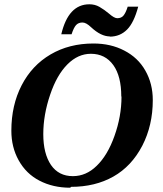

<svg xmlns="http://www.w3.org/2000/svg" viewBox="-20 -863 762 896"><path d="M547 -412 546 -413Q546 -507 509 -559Q471 -612 404 -612Q344 -612 295 -563Q245 -513 214 -421Q182 -327 182 -237Q182 -146 218 -93Q254 -41 320 -41Q382 -41 431 -89Q482 -138 514 -228Q547 -320 547 -412ZM311 9 308 13Q227 13 164 -20Q102 -52 67 -115Q33 -176 33 -253Q33 -372 81 -465Q129 -558 216 -609Q303 -660 416 -660Q497 -660 560 -627Q624 -594 658 -534Q693 -473 693 -396Q693 -278 644 -183Q594 -87 509 -39Q424 9 311 9ZM492 -692 493 -693Q451 -693 405 -736Q382 -758 365 -758Q346 -758 335 -746Q324 -734 314 -703H266Q299 -843 397 -843Q423 -843 444 -831Q468 -817 488 -800Q513 -778 527 -778Q546 -778 556 -790Q567 -803 576 -832H625Q605 -757 573 -725Q540 -692 492 -692Z"/></svg>

Font: Libra Serif Modern
Style: Bold Italic
Weight: 700
Italic angle: -12°
Designer: Stefan Peev, Context Ltd
Foundry: Stefan Peev, Context Ltd
Version: Version 1.000